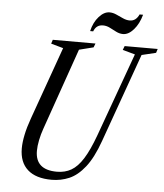

<svg xmlns="http://www.w3.org/2000/svg" viewBox="-62 -997 909 1062"><g transform="rotate(5 393.0 -466.0)"><path d="M264.5 10.5Q176.5 10.5 130.8 -30.5Q85 -71.5 85 -148.5Q85 -182 93.8 -224.2Q102.5 -266.5 120.5 -316.5L264.5 -720.5L196.5 -739.5L203.5 -761.5H440.5L432 -739.5L352.5 -719.5L194 -266Q183 -235 176.2 -201.8Q169.5 -168.5 169.5 -142Q169.5 -36.5 289.5 -36.5Q334.5 -36.5 369.2 -56.5Q404 -76.5 434.2 -124.5Q464.5 -172.5 495 -256L663 -720.5L594 -739.5L602.5 -761.5H786L779 -739.5L700 -720.5L524 -228Q490 -132.5 449 -80.8Q408 -29 361.8 -9.2Q315.5 10.5 264.5 10.5ZM587.5 -827Q568 -827 549.2 -836.5Q530.5 -846 512 -855.5Q493.5 -865 473.5 -865Q436 -865 422 -827.5H405Q416.5 -877 444.8 -908.5Q473 -940 503.5 -940Q522.5 -940 541.8 -931.2Q561 -922.5 580.2 -913.8Q599.5 -905 618 -905Q652.5 -905 669.5 -943H689Q675 -892 646.5 -859.5Q618 -827 587.5 -827Z"/></g></svg>

Font: Libre Caslon Condensed
Style: Italic
Weight: 400
Italic angle: -22.583°
Designer: Pablo Impallari, Rodrigo Fuenzalida, Katja Schimmel, Ertekin Erdin
Foundry: Pablo Impallari, Rodrigo Fuenzalida
Version: Version 2.000;gftools[0.9.33]